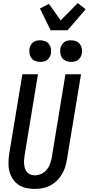

<svg xmlns="http://www.w3.org/2000/svg" viewBox="-20 -1216 575 1244"><path d="M205 8Q176 8 148.5 2Q121 -4 99 -19.5Q77 -35 62 -58Q47 -81 40.5 -108Q34 -135 35 -164Q36 -193 40 -222L125 -735H226L139 -207Q137 -193 136 -178.5Q135 -164 136.5 -150Q138 -136 142.5 -123Q147 -110 156 -100Q165 -90 178 -85Q191 -80 206 -80Q226 -80 246.5 -89Q267 -98 281.5 -115Q296 -132 303.5 -152.5Q311 -173 315 -193L404 -735H505L413 -179Q409 -154 401 -130Q393 -106 379.5 -84Q366 -62 346.5 -43.5Q327 -25 303.5 -13Q280 -1 255 3.5Q230 8 205 8ZM441 -815Q424 -815 408.5 -821Q393 -827 383.5 -839.5Q374 -852 371.5 -868.5Q369 -885 371 -902Q373 -913 379.5 -924Q386 -935 395.5 -942.5Q405 -950 417 -952.5Q429 -955 440 -955Q457 -955 472.5 -949Q488 -943 497.5 -930.5Q507 -918 510 -901.5Q513 -885 510 -868Q508 -857 501.5 -846Q495 -835 485.5 -827.5Q476 -820 464 -817.5Q452 -815 441 -815ZM241 -815Q224 -815 208.5 -821Q193 -827 183.5 -839.5Q174 -852 171.5 -868.5Q169 -885 171 -902Q173 -913 179.5 -924Q186 -935 195.5 -942.5Q205 -950 217 -952.5Q229 -955 240 -955Q257 -955 272.5 -949Q288 -943 297.5 -930.5Q307 -918 310 -901.5Q313 -885 310 -868Q308 -857 301.5 -846Q295 -835 285.5 -827.5Q276 -820 264 -817.5Q252 -815 241 -815ZM308 -1020 239 -1161 297 -1191 373 -1084 484 -1196 535 -1156 418 -1020Z"/></svg>

Font: Iosevka Term Curly SmBd Obl
Style: Regular
Weight: 600
Italic angle: -9°
Designer: Belleve Invis
Foundry: Belleve Invis
Version: Version 32.3.0